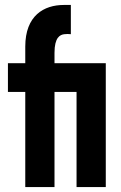

<svg xmlns="http://www.w3.org/2000/svg" viewBox="-20 -755 490 775"><path d="M238 -735C157 -735 82 -692 82 -567V-500H12V-384H82V0H200V-384H289V0H407V-500H200V-542C200 -604 222 -615 240 -617C248 -618 258 -618 266 -617V-735Z"/></svg>

Font: Fervojo
Style: Bold
Weight: 700
Designer: kohakuno
Version: ver.1.0